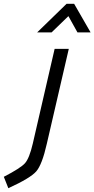

<svg xmlns="http://www.w3.org/2000/svg" viewBox="-107 -758 498 1013"><path d="M88.9 -586.9 244.1 -737.8H284.2L371.1 -586.9H301.8L253.9 -672.9L165 -586.9ZM65.9 0 181.2 -500H255.9L140.1 0Q115.2 110.8 84 146.5Q52.7 182.1 -63 234.9L-86.9 174.8Q2 128.9 24.9 103Q47.9 77.1 65.9 0Z"/></svg>

Font: TitilliumWeb-Italic
Style: Italic
Weight: 400
Italic angle: -13°
Version: Version 1.001;PS 57.000;hotconv 1.0.70;makeotf.lib2.5.55311